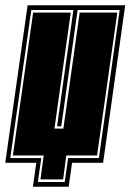

<svg xmlns="http://www.w3.org/2000/svg" viewBox="-46 -619 496 730"><path d="M79 91 92 0H-26L59 -599H430L346 0H228L215 91ZM98 73H200L213 -18H330L409 -581H249L187 -139H171L233 -581H73L-7 -18H111ZM108 63 120 -28H3L80 -571H223L161 -130H195L257 -571H400L323 -28H206L194 63Z"/></svg>

Font: Alumni Sans Collegiate One
Style: Italic
Weight: 400
Italic angle: -8°
Designer: Robert E. Leuschke
Foundry: Robert E. Leuschke
Version: Version 1.100